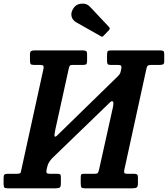

<svg xmlns="http://www.w3.org/2000/svg" viewBox="-56 -1024 914 1044"><path d="M603 -647.5Q606 -662 602.5 -666.5Q599 -671 584 -671H545Q533.5 -671 529.8 -675.5Q526 -680 526 -692.5V-726Q526 -742 530.5 -746Q535 -750 550 -750H814.5Q827.5 -750 832.2 -746.5Q837 -743 837 -729.5V-690Q837 -678.5 831.5 -674.8Q826 -671 813.5 -671H768.5Q752.5 -671 747.5 -667Q742.5 -663 739.5 -647.5L619.5 -98.5Q617.5 -87 620.8 -83Q624 -79 636.5 -79H672Q684.5 -79 689.2 -75.5Q694 -72 694 -59.5V-27.5Q694 -8.5 686.8 -4.2Q679.5 0 661 0H407.5Q391.5 0 387.2 -4.5Q383 -9 383 -26V-59.5Q383 -71.5 385.8 -75.2Q388.5 -79 399.5 -79H458Q472.5 -79 476.2 -84Q480 -89 483 -103.5L557 -436Q564 -467.5 557.5 -472.5Q551 -477.5 539 -464.5L226.5 -162.5Q219 -154 211.8 -143.2Q204.5 -132.5 201 -117.5L197.5 -102Q194.5 -89.5 197.8 -84.2Q201 -79 214.5 -79H255.5Q267 -79 271 -76Q275 -73 275 -61V-27.5Q275 -9 269 -4.5Q263 0 245 0H-11.5Q-27 0 -31.8 -4Q-36.5 -8 -36.5 -24V-54.5Q-36.5 -69 -32.5 -74Q-28.5 -79 -14.5 -79H33.5Q47.5 -79 52.8 -81.8Q58 -84.5 59.5 -98.5L180.5 -650.5Q183 -663.5 178.5 -667.2Q174 -671 161 -671H128Q114.5 -671 110.8 -675.8Q107 -680.5 107 -696V-728.5Q107 -742 113.2 -746Q119.5 -750 132.5 -750H392.5Q406 -750 411.8 -746.5Q417.5 -743 417.5 -728.5V-691.5Q417.5 -678.5 412.8 -674.8Q408 -671 395.5 -671H340Q327 -671 323.8 -667Q320.5 -663 317.5 -649.5L245 -320Q238 -288 241.5 -282.2Q245 -276.5 260.5 -293L587 -611.5Q591.5 -617 594.8 -621.5Q598 -626 600.5 -636ZM344.5 -981Q359 -1002 387.2 -1004.2Q415.5 -1006.5 433 -987.5L536 -878Q545 -869 536.5 -860L507.5 -830Q503.5 -825.5 500.8 -824.5Q498 -823.5 492.5 -827L359.5 -902Q338 -914 333 -935.2Q328 -956.5 344.5 -981Z"/></svg>

Font: Besley* Narrow Semi
Style: Italic
Weight: 600
Width: 4
Italic angle: -13°
Designer: Owen Earl
Foundry: indestructible type*
Version: Version 3.000; ttfautohint (v1.8.3)